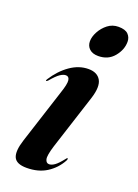

<svg xmlns="http://www.w3.org/2000/svg" viewBox="-129 -704 552 769"><g transform="rotate(20 147.0 -319.5)"><path d="M202 -510Q177.5 -510 164.2 -522.5Q151 -535 151 -554.5Q151 -574 162.8 -595.8Q174.5 -617.5 194.2 -632.8Q214 -648 239.5 -648Q268.5 -648 281 -635.2Q293.5 -622.5 293.5 -603.5Q293.5 -569.5 268.8 -539.8Q244 -510 202 -510ZM159 -109Q145.5 -65.5 149.2 -50.5Q153 -35.5 165.5 -35.5Q176 -35.5 188.8 -44.5Q201.5 -53.5 220 -77Q225 -84 227 -83.5Q231 -82.5 226 -72.5Q206 -36 170.8 -13.5Q135.5 9 85.5 9Q42 9 31.2 -15Q20.5 -39 36.5 -89L111.5 -321.5Q125.5 -362.5 123.2 -378Q121 -393.5 107.5 -393.5Q97 -393.5 83.5 -384.5Q70 -375.5 48 -349.5Q43 -344.5 40.5 -345Q38 -345.5 41.5 -352Q69.5 -396 106.8 -422Q144 -448 184.5 -448Q222 -448 236.8 -422.2Q251.5 -396.5 234.5 -343Z"/></g></svg>

Font: Fraunces 144pt SemiBold
Style: Italic
Weight: 600
Italic angle: -16°
Version: Version 1.000;[0bf87f6ff]